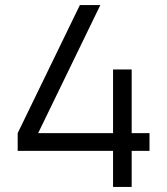

<svg xmlns="http://www.w3.org/2000/svg" viewBox="-20 -740 662 760"><path d="M427.5 0V-142.7H50V-213L296.2 -720H377.2L131 -213H427.5V-465H501.2V-213H571.8V-142.7H501.2V0Z"/></svg>

Font: Vela Sans GX ExtLt
Style: Regular
Weight: 200
Designer: Principal design: Mikhail Sharanda - project Manrope.
Design modification: Ravid Balaliev
Foundry: Mikhail Sharanda
Version: Version 1.001